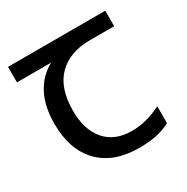

<svg xmlns="http://www.w3.org/2000/svg" viewBox="-131 -650 752 773"><g transform="rotate(-30 245.0 -263.5)"><path d="M301 10Q183 10 118 -57Q53 -124 53 -245Q53 -325 82 -380.5Q111 -436 165 -465H6V-537H458V-465H345Q251 -465 197.5 -411.5Q144 -358 144 -252Q144 -165 187 -114.5Q230 -64 310 -64Q347 -64 381 -73.5Q415 -83 447 -99V-21Q418 -5 383 2.5Q348 10 301 10Z"/></g></svg>

Font: ubangla85
Style: Book
Weight: 400
Designer: Jelle Bosma - Monotype Design Team
Foundry: Monotype Imaging Inc.
Version: Version 2.003